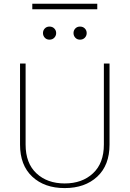

<svg xmlns="http://www.w3.org/2000/svg" viewBox="-20 -984 682 1010"><path d="M491.7 -964.4V-935.1H149.9V-964.4ZM206.1 -810.1Q206.1 -824.2 215.6 -834.2Q225.1 -844.2 240.2 -844.2Q255.9 -844.2 265.6 -834.2Q275.4 -824.2 275.4 -810.1Q275.4 -795.9 265.6 -785.6Q255.9 -775.4 240.2 -775.4Q225.1 -775.4 215.6 -785.6Q206.1 -795.9 206.1 -810.1ZM366.7 -810.1Q366.7 -824.2 376.2 -834.2Q385.7 -844.2 400.9 -844.2Q416.5 -844.2 426.3 -834.2Q436 -824.2 436 -810.1Q436 -795.9 426.3 -785.6Q416.5 -775.4 400.9 -775.4Q385.7 -775.4 376.2 -785.6Q366.7 -795.9 366.7 -810.1ZM526.4 -649.9H556.2V-223.6Q556.2 -114.7 491.5 -54.7Q426.8 5.4 320.3 5.4Q213.9 5.4 149.7 -54.7Q85.4 -114.7 85.4 -223.6V-649.9H114.7V-223.6Q114.7 -125.5 171.6 -72.3Q228.5 -19 320.3 -19Q412.1 -19 469.2 -72.3Q526.4 -125.5 526.4 -223.6Z"/></svg>

Font: Estedad-FD Thin
Style: Regular
Weight: 100
Designer: Amin Abedi
Version: Version 7.3